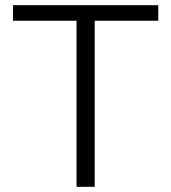

<svg xmlns="http://www.w3.org/2000/svg" viewBox="-20 -720 660 740"><path d="M590 -700V-640H345V0H275V-640H30V-700Z"/></svg>

Font: Goli Light
Style: Regular
Weight: 300
Designer: jaikishan Patel
Foundry: MagicType
Version: Version 1.000